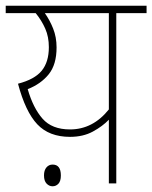

<svg xmlns="http://www.w3.org/2000/svg" viewBox="-20 -642 533 672"><path d="M493 -622V-596H387V0H361V-223Q339 -200 305 -181.5Q271 -163 225 -163Q152 -163 110.5 -207Q69 -251 43 -349Q101 -364 126 -394.5Q151 -425 151 -477Q151 -513 138.5 -541.5Q126 -570 105 -596H0V-622ZM77 -330Q96 -264 129 -226.5Q162 -189 225 -189Q305 -189 361 -259V-596H137Q154 -572 166 -542Q178 -512 178 -476Q178 -416 150.5 -382Q123 -348 77 -330ZM134 -28Q134 -46 142.5 -56Q151 -66 164 -66Q193 -66 193 -28Q193 -8 184.5 1Q176 10 164 10Q152 10 143 0.5Q134 -9 134 -28Z"/></svg>

Font: Noto Sans SemiCondensed Thin
Style: Regular
Weight: 100
Width: 4
Designer: Monotype Design Team
Foundry: Monotype Imaging Inc.
Version: Version 2.013; ttfautohint (v1.8.4.7-5d5b)